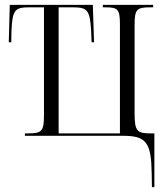

<svg xmlns="http://www.w3.org/2000/svg" viewBox="-20 -556 669 786"><path d="M601 153 602 210H612V-10H597C542 -10 531 -18 531 -91V-453C531 -518 539 -526 596 -526H607V-536H401V-526H411C464 -526 471 -518 471 -453V-10H220V-526H278C338 -526 348 -515 353 -431L355 -383H365L360 -536H20L16 -383H26L27 -431C31 -516 41 -526 101 -526H160V-83C160 -18 150 -10 96 -10H82V0H486C580 0 599 30 601 153Z"/></svg>

Font: Noto Serif Display ExtraCondensed Light
Style: Regular
Weight: 300
Width: 2
Designer: Monotype Design Team
Foundry: Monotype Imaging Inc.
Version: Version 2.009